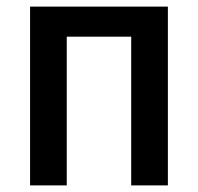

<svg xmlns="http://www.w3.org/2000/svg" viewBox="-20 -561 599 581"><path d="M488 -541H71V0H182V-450H377V0H488Z"/></svg>

Font: Noto Sans UI SemiCondensed Medium
Style: Regular
Weight: 500
Width: 4
Designer: Monotype Design Team
Foundry: Monotype Imaging Inc.
Version: Version 1.901